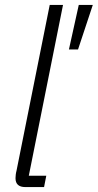

<svg xmlns="http://www.w3.org/2000/svg" viewBox="-20 -760 397 780"><path d="M83 0Q43 0 43 -36Q43 -42 44 -50.5Q45 -59 47 -66L182 -740H236L97 -46H168L159 0ZM297 -559H260L300 -740H357Z"/></svg>

Font: IBM Plex Sans Cond Light
Style: Italic
Weight: 300
Width: 3
Italic angle: -11°
Designer: Mike Abbink, Paul van der Laan, Pieter van Rosmalen
Foundry: Bold Monday
Version: Version 1.3